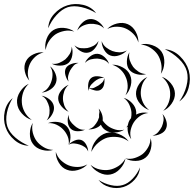

<svg xmlns="http://www.w3.org/2000/svg" viewBox="-88 -836 976 967"><path d="M155 -694Q156 -734 184.5 -765.5Q213 -797 251 -809Q289 -821 330.5 -811.5Q372 -802 396 -770Q362 -791 323 -800Q284 -809 254 -800Q224 -790 197 -760.5Q170 -731 155 -694ZM301 -682Q307 -702 325 -720Q343 -738 364 -740Q386 -742 407 -727Q428 -712 436 -693Q421 -708 402 -712.5Q383 -717 366 -716Q349 -715 331 -707Q313 -699 301 -682ZM452 -690Q471 -710 501 -717.5Q531 -725 556 -714Q581 -703 595.5 -676Q610 -649 609 -622Q601 -648 583.5 -665.5Q566 -683 546 -692Q527 -701 501.5 -701.5Q476 -702 452 -690ZM142 -584Q136 -610 146.5 -639.5Q157 -669 180 -684Q202 -698 233 -695.5Q264 -693 286 -677Q260 -685 235.5 -680Q211 -675 193 -664Q175 -652 160.5 -631.5Q146 -611 142 -584ZM408 -630Q405 -611 390 -592.5Q375 -574 356 -571Q337 -567 317 -579Q297 -591 287 -608Q302 -595 319.5 -593.5Q337 -592 352 -594Q367 -597 382.5 -605Q398 -613 408 -630ZM551 -582Q537 -566 513 -557.5Q489 -549 469 -556Q449 -563 436.5 -585Q424 -607 424 -629Q431 -609 446.5 -597Q462 -585 478 -579Q494 -573 513 -572.5Q532 -572 551 -582ZM621 -612Q648 -619 679 -608.5Q710 -598 726 -575Q741 -552 739.5 -519.5Q738 -487 722 -464Q729 -491 723.5 -517Q718 -543 706 -561Q693 -580 671 -594.5Q649 -609 621 -612ZM273 -601Q280 -582 276 -557.5Q272 -533 257 -519Q241 -506 216 -505.5Q191 -505 173 -515Q194 -512 211 -519.5Q228 -527 241 -537Q253 -548 263 -564Q273 -580 273 -601ZM742 -588Q785 -585 818 -553Q851 -521 863 -480Q874 -438 862 -394Q850 -350 815 -325Q840 -360 851 -402Q862 -444 853 -477Q844 -510 812.5 -540Q781 -570 742 -588ZM648 -463Q627 -456 602 -462Q577 -468 563 -485Q550 -502 551 -528Q552 -554 564 -573Q559 -551 565.5 -532.5Q572 -514 582 -500Q593 -486 609.5 -475Q626 -464 648 -463ZM60 -430Q43 -448 37 -476.5Q31 -505 43 -528Q54 -550 80.5 -562.5Q107 -575 132 -572Q107 -566 90 -550.5Q73 -535 64 -517Q55 -499 52.5 -476Q50 -453 60 -430ZM340 -519Q347 -537 365.5 -551.5Q384 -566 403 -565Q422 -564 439 -548Q456 -532 461 -514Q450 -529 433.5 -534.5Q417 -540 402 -541Q386 -541 369.5 -537Q353 -533 340 -519ZM258 -425Q247 -437 241.5 -457.5Q236 -478 244 -493Q252 -507 272 -514Q292 -521 308 -519Q292 -516 282 -504.5Q272 -493 265 -481Q259 -469 255.5 -454.5Q252 -440 258 -425ZM477 -510Q503 -511 530 -496.5Q557 -482 567 -458Q578 -434 570.5 -404.5Q563 -375 544 -356Q556 -380 555 -404.5Q554 -429 545 -448Q537 -468 519.5 -485Q502 -502 477 -510ZM164 -502Q182 -489 191.5 -464.5Q201 -440 194 -420Q187 -399 165.5 -385Q144 -371 122 -370Q142 -378 154 -394Q166 -410 171 -427Q177 -444 176.5 -464Q176 -484 164 -502ZM359 -378Q354 -393 356.5 -413Q359 -433 371 -443Q383 -453 403 -452Q423 -451 437 -443Q422 -445 409 -439Q396 -433 386 -424Q379 -418 372 -410.5Q365 -403 362 -393Q375 -389 386 -394Q397 -399 407 -405Q416 -411 425.5 -419.5Q435 -428 437 -443Q440 -428 436 -410Q432 -392 419 -384Q408 -377 390.5 -380.5Q373 -384 361 -392Q359 -385 359 -378ZM727 -449Q752 -441 772 -417Q792 -393 793 -366Q794 -339 776 -313.5Q758 -288 734 -278Q753 -296 761.5 -319.5Q770 -343 769 -365Q769 -387 758.5 -409.5Q748 -432 727 -449ZM663 -282Q638 -290 618 -313Q598 -336 597 -362Q596 -388 613 -413Q630 -438 654 -448Q635 -430 627.5 -407Q620 -384 621 -363Q622 -342 632 -320Q642 -298 663 -282ZM72 -232Q44 -240 22 -264.5Q0 -289 -2 -318Q-5 -346 13 -374Q31 -402 57 -414Q36 -394 28 -368.5Q20 -343 22 -320Q23 -297 35.5 -273Q48 -249 72 -232ZM258 -273Q238 -281 221.5 -300.5Q205 -320 205 -341Q205 -362 221.5 -381.5Q238 -401 258 -409Q242 -395 235.5 -376.5Q229 -358 229 -341Q229 -324 235.5 -305.5Q242 -287 258 -273ZM121 -354Q141 -351 160 -336.5Q179 -322 183 -302Q187 -283 175.5 -261.5Q164 -240 147 -230Q159 -246 161 -264Q163 -282 160 -297Q156 -313 147.5 -329Q139 -345 121 -354ZM573 -135Q552 -162 555 -198Q551 -196 548 -194Q552 -198 555 -203Q558 -220 566 -233Q569 -238 572 -241Q575 -256 574 -271Q572 -290 563 -309.5Q554 -329 535 -343Q558 -337 577 -317Q596 -297 598 -273Q599 -266 597 -259Q628 -274 659 -267Q634 -264 615.5 -250.5Q597 -237 586 -220Q575 -203 570 -180.5Q565 -158 573 -135ZM57 -102Q17 -103 -15.5 -131Q-48 -159 -60 -196Q-73 -234 -64 -275.5Q-55 -317 -24 -342Q-45 -308 -53 -269Q-61 -230 -51 -199Q-41 -169 -10.5 -143Q20 -117 57 -102ZM409 -289Q419 -279 425 -262Q431 -245 429 -229Q440 -213 456 -201Q471 -190 493 -183.5Q515 -177 538 -183Q518 -170 489.5 -168.5Q461 -167 441 -182Q428 -191 420 -208Q410 -196 391.5 -189.5Q373 -183 357 -185Q375 -189 386 -201.5Q397 -214 404 -227Q408 -236 411 -245Q410 -260 413 -273Q412 -281 409 -289ZM730 -262Q743 -249 749.5 -227Q756 -205 748 -188Q741 -171 720 -161.5Q699 -152 680 -153Q698 -158 709 -171Q720 -184 727 -198Q733 -212 735.5 -228.5Q738 -245 730 -262ZM340 -183Q325 -175 303.5 -175Q282 -175 269 -187Q256 -199 253.5 -220Q251 -241 258 -258Q257 -240 265.5 -227Q274 -214 285 -205Q295 -195 309 -188Q323 -181 340 -183ZM154 -216Q176 -225 203.5 -221.5Q231 -218 247 -201Q264 -184 266.5 -156Q269 -128 258 -107Q261 -131 252 -151Q243 -171 230 -184Q217 -198 197.5 -207.5Q178 -217 154 -216ZM180 -81Q154 -73 124 -81Q94 -89 78 -111Q62 -132 62.5 -163Q63 -194 77 -217Q71 -191 77.5 -166.5Q84 -142 97 -125Q110 -108 131.5 -95Q153 -82 180 -81ZM372 -71Q374 -102 395.5 -129.5Q417 -157 447 -166Q476 -174 509 -161.5Q542 -149 560 -124Q535 -142 506 -145.5Q477 -149 453 -143Q430 -136 407.5 -117.5Q385 -99 372 -71ZM670 -140Q679 -116 672 -87Q665 -58 645 -42Q625 -26 595.5 -25.5Q566 -25 544 -38Q569 -33 591.5 -40.5Q614 -48 630 -60Q646 -73 658 -94Q670 -115 670 -140ZM258 -107Q269 -120 287.5 -128Q306 -136 321 -131Q337 -125 346.5 -107Q356 -89 356 -73Q350 -88 338 -96Q326 -104 313 -108Q301 -112 286.5 -113.5Q272 -115 258 -107ZM352 -8Q334 12 304 20.5Q274 29 249 19Q224 10 208 -17Q192 -44 193 -71Q201 -45 219.5 -28Q238 -11 258 -3Q278 5 303 5Q328 5 352 -8ZM544 -38Q539 -10 517 14Q495 38 467 43Q440 48 411 33Q382 18 368 -6Q389 12 415 17.5Q441 23 463 19Q485 15 507.5 1Q530 -13 544 -38ZM617 7Q615 41 590.5 68.5Q566 96 533 106Q500 116 464.5 106.5Q429 97 408 70Q437 89 470.5 96.5Q504 104 530 96Q556 89 580 64Q604 39 617 7Z"/></svg>

Font: Rubik Puddles
Style: Regular
Weight: 400
Designer: Hubert and Fischer, NaN
Foundry: Hubert and Fischer, NaN
Version: Version 2.200